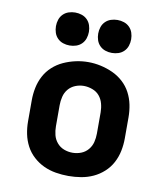

<svg xmlns="http://www.w3.org/2000/svg" viewBox="-84 -818 769 895"><g transform="rotate(10 300.0 -370.0)"><path d="M300 8Q270 8 240 3Q210 -2 183 -14.5Q156 -27 133.5 -47.5Q111 -68 97 -94.5Q83 -121 77 -150.5Q71 -180 71 -210V-310Q71 -340 77 -369.5Q83 -399 97 -425.5Q111 -452 133.5 -472.5Q156 -493 183.5 -505.5Q211 -518 240.5 -524.5Q270 -531 300 -531Q330 -531 359.5 -524.5Q389 -518 416.5 -505.5Q444 -493 466.5 -472.5Q489 -452 503 -425.5Q517 -399 523 -369.5Q529 -340 529 -310V-210Q529 -180 523 -150.5Q517 -121 503 -94.5Q489 -68 466.5 -47.5Q444 -27 417 -14.5Q390 -2 360 3Q330 8 300 8ZM300 -102Q321 -102 340.5 -109.5Q360 -117 373.5 -133Q387 -149 392 -169Q397 -189 397 -210V-310Q397 -331 391.5 -351.5Q386 -372 373 -387.5Q360 -403 339.5 -410.5Q319 -418 299 -418Q278 -418 258.5 -410Q239 -402 226 -386.5Q213 -371 208 -350.5Q203 -330 203 -310V-210Q203 -189 208 -169Q213 -149 226.5 -133Q240 -117 259.5 -109.5Q279 -102 300 -102ZM400 -592Q384 -592 369 -597Q354 -602 343 -613Q332 -624 327 -639Q322 -654 322 -670Q322 -686 327 -701Q332 -716 343 -727Q354 -738 369 -743Q384 -748 400 -748Q416 -748 431 -743Q446 -738 457 -727Q468 -716 473 -701Q478 -686 478 -670Q478 -654 473 -639Q468 -624 457 -613Q446 -602 431 -597Q416 -592 400 -592ZM200 -592Q184 -592 169 -597Q154 -602 143 -613Q132 -624 127 -639Q122 -654 122 -670Q122 -686 127 -701Q132 -716 143 -727Q154 -738 169 -743Q184 -748 200 -748Q216 -748 231 -743Q246 -738 257 -727Q268 -716 273 -701Q278 -686 278 -670Q278 -654 273 -639Q268 -624 257 -613Q246 -602 231 -597Q216 -592 200 -592Z"/></g></svg>

Font: Iosevka Custom XBdEx
Style: Regular
Weight: 800
Width: 7
Monospace: yes
Designer: Belleve Invis
Foundry: Belleve Invis
Version: Version 11.2.4; ttfautohint (v1.8.4)